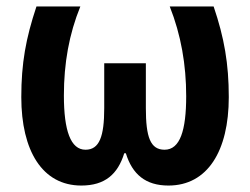

<svg xmlns="http://www.w3.org/2000/svg" viewBox="-20 -565 775 595"><path d="M642 -545H506C541 -457 557 -364 557 -267C557 -161 538 -101 490 -101C446 -101 432 -140 432 -230V-369H303V-230C303 -142 288 -101 245 -101C199 -101 178 -160 178 -269C178 -369 194 -459 229 -545H93C60 -446 46 -369 46 -264C46 -98 111 10 232 10C305 10 345 -25 365 -90H370C390 -25 431 10 502 10C623 10 689 -97 689 -264C689 -367 675 -448 642 -545Z"/></svg>

Font: Noto Sans Display SemiCondensed
Style: Bold
Weight: 700
Width: 4
Designer: Monotype Design Team
Foundry: Monotype Imaging Inc.
Version: Version 1.900